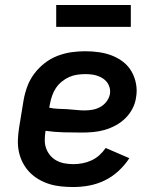

<svg xmlns="http://www.w3.org/2000/svg" viewBox="-20 -744 640 772"><path d="M275 8Q250 8 225.5 5.5Q201 3 178.5 -4Q156 -11 135.5 -23Q115 -35 99 -51.5Q83 -68 72 -89Q61 -110 56 -133.5Q51 -157 52 -182Q53 -207 57 -232L75 -342Q80 -370 90 -397Q100 -424 118 -448Q136 -472 160 -490.5Q184 -509 211.5 -519.5Q239 -530 267 -534Q295 -538 323 -538Q351 -538 378.5 -534Q406 -530 430.5 -520.5Q455 -511 475.5 -495Q496 -479 509 -456.5Q522 -434 527 -406.5Q532 -379 527 -352Q524 -329 512.5 -307Q501 -285 483.5 -268Q466 -251 444.5 -239.5Q423 -228 400 -221.5Q377 -215 354 -213Q331 -211 308 -211Q272 -211 235 -212Q198 -213 163 -218V-217Q160 -199 160 -181Q160 -163 165.5 -147.5Q171 -132 182 -119Q193 -106 208 -98Q223 -90 240.5 -87Q258 -84 275 -84Q293 -84 311.5 -87.5Q330 -91 347.5 -99Q365 -107 379.5 -120Q394 -133 405 -149L500 -108Q482 -80 456.5 -56.5Q431 -33 401 -18.5Q371 -4 339 2Q307 8 275 8ZM321 -300Q337 -300 353 -303Q369 -306 383.5 -314Q398 -322 408.5 -336Q419 -350 422 -366Q424 -379 421 -391Q418 -403 411 -412.5Q404 -422 394 -428.5Q384 -435 372.5 -439Q361 -443 348.5 -444.5Q336 -446 323 -446Q307 -446 290 -443.5Q273 -441 257.5 -434Q242 -427 228 -415.5Q214 -404 204.5 -389.5Q195 -375 189.5 -359Q184 -343 181 -327L178 -311Q196 -307 214 -306.5Q232 -306 250 -305Q268 -304 285.5 -302Q303 -300 321 -300ZM206 -636V-724H506V-636Z"/></svg>

Font: Iosevka Curly SmBdEx
Style: Italic
Weight: 600
Width: 7
Italic angle: -9°
Monospace: yes
Designer: Belleve Invis
Foundry: Belleve Invis
Version: Version 11.1.0; ttfautohint (v1.8.3)